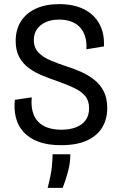

<svg xmlns="http://www.w3.org/2000/svg" viewBox="-20 -692 587 931"><path d="M275 12Q211 12 166 -5Q121 -22 94 -52Q67 -82 57 -122Q47 -162 52 -208L134 -220Q129 -171 143.5 -135.5Q158 -100 192 -81.5Q226 -63 277 -63Q318 -63 348 -74.5Q378 -86 395 -109Q412 -132 412 -167Q412 -204 393 -226.5Q374 -249 340.5 -265Q307 -281 262 -297Q224 -310 187 -325Q150 -340 120.5 -361.5Q91 -383 73.5 -415Q56 -447 56 -493Q56 -547 80.5 -587Q105 -627 152.5 -649.5Q200 -672 267 -672Q337 -672 386.5 -647.5Q436 -623 461.5 -577Q487 -531 484 -467L399 -453Q401 -489 392.5 -516Q384 -543 366.5 -561Q349 -579 323.5 -588Q298 -597 266 -597Q229 -597 201.5 -584.5Q174 -572 159 -550Q144 -528 144 -498Q144 -461 166.5 -437.5Q189 -414 225 -399Q261 -384 300 -371Q336 -360 371 -344.5Q406 -329 435.5 -306.5Q465 -284 482.5 -250Q500 -216 500 -167Q500 -116 476.5 -75.5Q453 -35 403.5 -11.5Q354 12 275 12ZM211 219Q228 154 231.5 116.5Q235 79 235 56H321Q321 99 309.5 141Q298 183 284 219Z"/></svg>

Font: Bricolage Grotesque SemiCondensed
Style: Regular
Weight: 400
Width: 4
Designer: Mathieu Triay
Foundry: Atelier Triay
Version: Version 1.001;gftools[0.9.33.dev8+g029e19f]